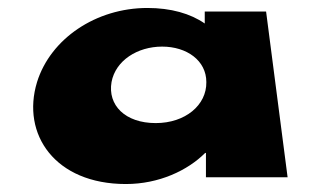

<svg xmlns="http://www.w3.org/2000/svg" viewBox="-20 -445 783 482"><path d="M73 -239C33 -108 118 17 296 17C379 17 451 -17 495 -61H497V0H702L648 -416H494V-386C458 -411 409 -425 350 -425C221 -425 107 -348 73 -239ZM260 -239C270 -293 325 -328 387 -328C449 -328 498 -293 498 -239C499 -181 445 -136 371 -136C294 -136 250 -181 260 -239Z"/></svg>

Font: Hussar Milosc
Style: Bold
Weight: 700
Foundry: Cannot Into Space Fonts
Version: Version 1.02